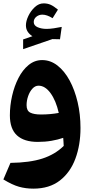

<svg xmlns="http://www.w3.org/2000/svg" viewBox="-20 -832 540 1139"><path d="M177.7 287.1Q132.8 287.1 92.8 275.9Q52.7 264.6 0 232.4L42 134.3Q156.7 132.8 231.4 108.6Q306.2 84.5 357.9 33.7Q357.4 21.5 356.7 10Q356 -1.5 355 -14.2Q323.7 -3.4 285.6 3.2Q247.6 9.8 204.1 9.8Q123 9.8 80.8 -28.8Q38.6 -67.4 38.6 -147.9Q38.6 -205.6 51.8 -263.4Q64.9 -321.3 89.6 -369.4Q114.3 -417.5 149.9 -446.5Q185.5 -475.6 230 -475.6Q279.3 -475.6 320.8 -443.4Q362.3 -411.1 392.8 -355Q423.3 -298.8 440.4 -226.3Q457.5 -153.8 457.5 -72.8Q457.5 27.8 427.2 109.4Q397 190.9 335 239Q272.9 287.1 177.7 287.1ZM328.6 -162.1Q312 -235.4 279.8 -279.5Q247.6 -323.7 208.5 -323.7Q188.5 -323.7 172.4 -306.2Q156.2 -288.6 147 -262Q137.7 -235.4 137.7 -208Q137.7 -174.8 159.7 -163.8Q181.6 -152.8 223.1 -152.8Q278.3 -152.8 328.6 -162.1ZM180.2 -701.2Q180.2 -680.7 202.9 -670.7Q225.6 -660.6 256.3 -660.6Q274.9 -660.6 299.1 -664.1Q323.2 -667.5 346.2 -672.4L335.9 -599.1L291 -600.1L117.2 -540.5V-598.1L172.4 -617.2Q154.3 -628.4 144 -644.5Q133.8 -660.6 133.8 -681.6Q133.8 -707 148.2 -737.3Q162.6 -767.6 186.5 -789.8Q210.4 -812 238.8 -812Q261.7 -812 280.3 -803.7Q298.8 -795.4 323.7 -774.9L292 -724.1Q258.3 -745.1 231.4 -745.1Q210.9 -745.1 195.6 -732.7Q180.2 -720.2 180.2 -701.2Z"/></svg>

Font: Pinar DS2-Bold
Style: Regular
Weight: 700
Designer: Amin Abedi
Version: Version 2.000